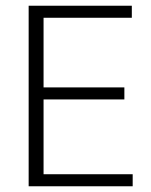

<svg xmlns="http://www.w3.org/2000/svg" viewBox="-20 -650 527 670"><path d="M80 -630H440V-588H132V-345H414V-303H132V-42H443V0H80Z"/></svg>

Font: Mukta Malar ExtraLight
Style: Regular
Weight: 275
Designer: Aadarsh Rajan, Girish Dalvi, Yashodeep Gholap
Foundry: Ek Type
Version: Version 2.538;PS 1.000;hotconv 16.6.51;makeotf.lib2.5.65220;